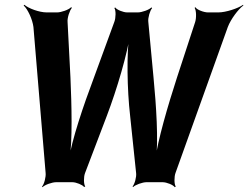

<svg xmlns="http://www.w3.org/2000/svg" viewBox="-20 -763 1039 804"><path d="M623 -437 601 -672C599 -688 608 -719 617 -729L614 -732C605 -722 574 -711 557 -711H513C496 -711 469 -722 462 -732L459 -729C466 -719 465 -688 459 -672L373 -437C330 -323 280 -176 267 -88H271C284 -176 280 -324 275 -439L263 -670C261 -688 272 -720 281 -730L278 -733C268 -722 236 -711 219 -711H176C144 -711 99 -728 82 -743L79 -740C96 -725 116 -682 120 -650L171 -39C173 -23 165 9 156 18L158 21C167 11 198 0 215 0H283C299 0 326 11 332 20L337 18C330 8 330 -22 336 -38L427 -277C470 -390 514 -539 526 -627H522C510 -539 512 -390 525 -277L550 -38C552 -22 544 8 535 18L538 20C546 11 577 0 593 0H661C678 0 705 11 712 21L716 18C709 9 709 -23 715 -39L934 -650C946 -682 978 -725 999 -740L998 -743C977 -728 926 -711 894 -711H851C834 -711 804 -722 798 -733L795 -730C802 -720 803 -688 797 -670L721 -438C684 -324 640 -175 629 -88H633C644 -175 634 -323 623 -437Z"/></svg>

Font: Asimov
Style: EdgeIt
Weight: 500
Designer: Google
Version: Version 2.000980: 2014